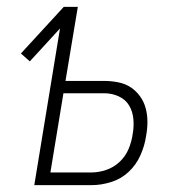

<svg xmlns="http://www.w3.org/2000/svg" viewBox="-20 -540 540 560"><path d="M80 0 155 -457 67 -361 41 -384 166 -520H207L171 -304H284Q304 -304 324.5 -300Q345 -296 361 -285.5Q377 -275 388.5 -259Q400 -243 405 -224Q410 -205 410 -184.5Q410 -164 406 -143Q402 -115 389.5 -87Q377 -59 355 -38.5Q333 -18 304 -9Q275 0 247 0ZM127 -37H247Q268 -37 290 -44.5Q312 -52 329 -68Q346 -84 355 -105.5Q364 -127 367 -149Q371 -171 369 -193Q367 -215 356.5 -232.5Q346 -250 326 -259Q306 -268 284 -268H165Z"/></svg>

Font: Iosevka Extralight Oblique
Style: Regular
Weight: 200
Italic angle: -9°
Monospace: yes
Designer: Belleve Invis
Foundry: Belleve Invis
Version: Version 32.5.0; ttfautohint (v1.8.4)